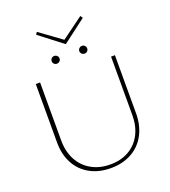

<svg xmlns="http://www.w3.org/2000/svg" viewBox="-169 -1088 1075 1215"><g transform="rotate(-20 368.0 -480.5)"><path d="M102 -264V-658H131V-268Q131 -193 161 -136.5Q191 -80 246 -49Q301 -18 373 -18Q444 -18 497.5 -48.5Q551 -79 580 -134.5Q609 -190 609 -264V-658H635V-268Q635 -186 602 -124Q569 -62 508.5 -28.5Q448 5 369 5Q289 5 228.5 -28Q168 -61 135 -122Q102 -183 102 -264ZM525 -950 367 -830 211 -950 221 -966 368 -859 514 -966ZM299 -759Q299 -748 291 -740.5Q283 -733 272 -733Q261 -733 253.5 -740.5Q246 -748 246 -759Q246 -770 253.5 -777.5Q261 -785 272 -785Q283 -785 291 -777.5Q299 -770 299 -759ZM485 -759Q485 -748 477.5 -740.5Q470 -733 459 -733Q448 -733 440 -740.5Q432 -748 432 -759Q432 -770 440 -777.5Q448 -785 459 -785Q470 -785 477.5 -777.5Q485 -770 485 -759Z"/></g></svg>

Font: Ysabeau Extralight
Style: Regular
Weight: 200
Designer: Christian Thalmann (Catharsis Fonts)
Version: Version 0.003